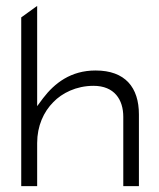

<svg xmlns="http://www.w3.org/2000/svg" viewBox="-20 -651 539 651"><path d="M52 -20H106V-166C106 -224 128 -272 161 -305C190 -335 238 -360 297 -360C368 -360 398 -313 398 -255V-20H451V-263C451 -354 405 -412 304 -412C220 -412 165 -369 126 -318L106 -291V-631L52 -592Z"/></svg>

Font: Charger Sport
Style: ExLitExt
Weight: 200
Designer: Jasper
Foundry: Cannot Into Space Fonts
Version: Version 1.1